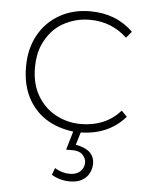

<svg xmlns="http://www.w3.org/2000/svg" viewBox="-53 -566 663 824"><g transform="rotate(5 279.0 -153.5)"><path d="M277.5 214Q237 214 199.5 192.5L210.5 162.5Q241 181.5 274.5 181.5Q296.5 181.5 310.2 173.5Q324 165.5 330.5 153.2Q337 141 337 127.5Q337 110 322.8 94.8Q308.5 79.5 280.5 79.5H251L274.5 -0.5Q206 -8.5 155.5 -41.2Q105 -74 76.8 -129.2Q48.5 -184.5 48.5 -260.5Q48.5 -338 81 -396.8Q113.5 -455.5 171 -488.2Q228.5 -521 303 -521Q415 -521 488 -449L465 -421.5Q398 -484.5 304 -484.5Q242 -484.5 188 -453.8Q134 -423 105 -357.5Q87 -315.5 87 -260.5Q87 -189 117 -138.8Q147 -88.5 196.5 -62Q246 -35.5 304 -35.5Q409.5 -35.5 474.5 -108L498 -83.5Q426.5 -1.5 307 0.5L290.5 55Q371.5 69 371.5 130Q371.5 149.5 362.2 169Q353 188.5 332.2 201.2Q311.5 214 277.5 214Z"/></g></svg>

Font: Argentum Novus ExtraLight
Style: Regular
Weight: 250
Designer: Julieta Ulanovsky (font) & Cristiano Sobral (main changes)
Foundry: Julieta Ulanovsky (font) & Cristiano Sobral (main changes)
Version: Version 3.00;November 27, 2020;FontCreator 13.0.0.2655 64-bi